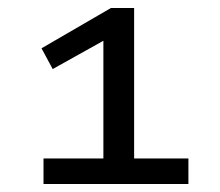

<svg xmlns="http://www.w3.org/2000/svg" viewBox="-20 -725 550 481"><path d="M89 -264V-328H239V-643H275L112 -552L84 -604L258 -705H316V-328H452V-264Z"/></svg>

Font: Nunito Sans 10pt Expanded
Style: Regular
Weight: 400
Width: 7
Designer: Vernon Adams
Foundry: Vernon Adams
Version: Version 3.101;gftools[0.9.27]